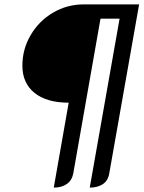

<svg xmlns="http://www.w3.org/2000/svg" viewBox="-20 -719 654 875"><path d="M293 -251Q193 -251 137.5 -295.5Q82 -340 82 -420Q82 -495 120 -559.5Q158 -624 222 -661.5Q286 -699 362 -699H614L478 71Q473 103 449.5 119.5Q426 136 389 136L525 -634H438L314 71Q308 103 284.5 119.5Q261 136 225 136Z"/></svg>

Font: K2D Light
Style: Italic
Weight: 300
Italic angle: -10°
Designer: Katatrad Aksorn Co.,Ltd.
Foundry: Cadson Demak Co.,Ltd.
Version: Version 1.000; ttfautohint (v1.6)